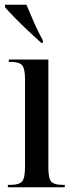

<svg xmlns="http://www.w3.org/2000/svg" viewBox="-20 -786 308 806"><path d="M13 0V-10H25Q59 -10 72 -23.5Q85 -37 85 -85V-453Q85 -499 72.5 -512.5Q60 -526 28 -526H17V-536H183V-83Q183 -36 195.5 -23Q208 -10 242 -10H252V0ZM153 -606Q130 -627 99.5 -655.5Q69 -684 42 -711.5Q15 -739 1 -756V-766H91Q105 -732 122.5 -692.5Q140 -653 160 -616V-606Z"/></svg>

Font: Noto Serif Display ExtraCondensed Medium
Style: Regular
Weight: 500
Width: 2
Designer: Monotype Design Team
Foundry: Monotype Imaging Inc.
Version: Version 2.009